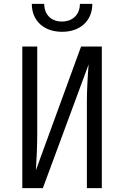

<svg xmlns="http://www.w3.org/2000/svg" viewBox="-20 -970 640 990"><path d="M300 -806C394 -806 456 -863 456 -950H392C392 -895 355 -859 299 -859C244 -859 208 -895 208 -950H144C144 -863 206 -806 300 -806ZM95 0H201L437 -638C433 -592 428 -508 428 -450V0H505V-730H398L165 -92C168 -133 172 -213 172 -280V-730H95Z"/></svg>

Font: JetBrains Mono Light
Style: Regular
Weight: 336
Monospace: yes
Designer: Philipp Nurullin, Konstantin Bulenkov
Foundry: JetBrains
Version: Version 2.305